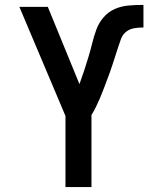

<svg xmlns="http://www.w3.org/2000/svg" viewBox="-20 -763 640 783"><path d="M247 0V-290L59 -735H175L304 -420Q314 -447 323 -474.5Q332 -502 340.5 -530Q349 -558 356 -586.5Q363 -615 373 -642.5Q383 -670 402.5 -692.5Q422 -715 448.5 -726.5Q475 -738 504.5 -740.5Q534 -743 563 -743H565V-651Q547 -651 528 -648Q509 -645 494.5 -633.5Q480 -622 473.5 -604.5Q467 -587 461.5 -569.5Q456 -552 450 -534Q444 -516 438.5 -498.5Q433 -481 426.5 -463.5Q420 -446 413.5 -429Q407 -412 400.5 -394.5Q394 -377 386.5 -360Q379 -343 371 -326.5Q363 -310 353 -294V0Z"/></svg>

Font: Iosevka Aile Semibold
Style: Regular
Weight: 600
Designer: Belleve Invis
Foundry: Belleve Invis
Version: Version 31.1.0; ttfautohint (v1.8.4)